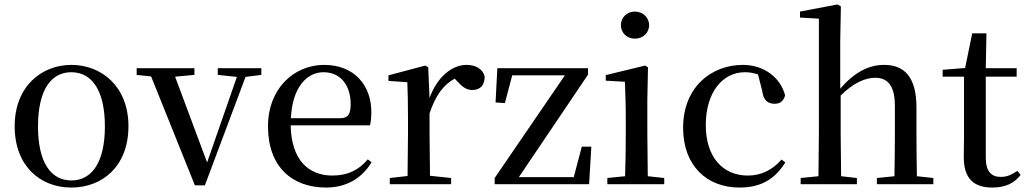

<svg xmlns="http://www.w3.org/2000/svg" viewBox="-20 -829 4623 864"><path d="M301 15C441 15 558 -81 558 -261C558 -441 436 -537 301 -537C167 -537 46 -440 46 -261C46 -82 161 15 301 15ZM301 -17C207 -17 151 -101 151 -260C151 -420 207 -504 301 -504C395 -504 452 -420 452 -260C452 -101 395 -17 301 -17Z M960 -492 1046 -483 912 -98 768 -484 855 -492V-522H595V-492L660 -485L857 5H902L1085 -483L1156 -492V-522H960Z M1447 15C1539 15 1609 -27 1652 -99L1635 -112C1596 -65 1546 -39 1476 -39C1369 -39 1291 -108 1288 -265H1645C1649 -281 1651 -301 1651 -325C1651 -445 1574 -537 1439 -537C1304 -537 1186 -432 1186 -260C1186 -78 1295 15 1447 15ZM1289 -297C1295 -432 1358 -504 1436 -504C1512 -504 1558 -446 1558 -360C1558 -316 1547 -297 1510 -297Z M1913 -319C1940 -400 1976 -448 2026 -475L2035 -466C2059 -439 2078 -424 2105 -424C2144 -424 2161 -448 2161 -485C2152 -520 2119 -537 2079 -537C2012 -537 1946 -480 1913 -388L1907 -526L1894 -534L1728 -490V-465L1813 -459C1815 -410 1816 -363 1816 -295V-230L1814 -37L1734 -28V0H2010V-28L1915 -38L1913 -230Z M2206 0H2631L2641 -169H2598L2562 -32H2315L2626 -493V-522H2218L2210 -368L2252 -365L2285 -490H2522L2206 -28Z M2837 -655C2872 -655 2901 -680 2901 -716C2901 -751 2872 -777 2837 -777C2802 -777 2774 -751 2774 -716C2774 -680 2802 -655 2837 -655ZM2792 0H2969V-28L2895 -36L2893 -230V-382L2896 -526L2883 -534L2706 -491V-466L2792 -461C2794 -411 2796 -362 2796 -294V-230C2796 -176 2795 -92 2793 -36L2713 -28V0Z M3308 15C3407 15 3468 -25 3514 -98L3497 -111C3455 -63 3404 -39 3345 -39C3233 -39 3156 -122 3156 -266C3156 -414 3232 -504 3332 -504C3352 -504 3371 -501 3391 -494L3410 -420C3415 -378 3435 -362 3466 -362C3490 -362 3506 -374 3513 -400C3492 -481 3417 -537 3323 -537C3180 -537 3054 -436 3054 -254C3054 -84 3160 15 3308 15Z M4003 0H4180V-28L4106 -36C4105 -91 4104 -174 4104 -230V-346C4104 -483 4049 -537 3959 -537C3890 -537 3826 -505 3761 -430V-644L3764 -800L3749 -809L3580 -777V-750L3665 -745V-230L3663 -36L3583 -28V0H3836V-28L3765 -36L3763 -230V-399C3823 -459 3877 -479 3918 -479C3973 -479 4007 -446 4007 -352V-230C4007 -174 4006 -92 4005 -36L3926 -28V0Z M4446 15C4504 15 4545 -5 4573 -42L4558 -60C4531 -42 4512 -33 4483 -33C4440 -33 4416 -59 4416 -119V-484H4555V-522H4416L4419 -679H4355L4323 -523L4222 -515V-484H4318V-215C4318 -178 4317 -155 4317 -122C4317 -28 4359 15 4446 15Z"/></svg>

Font: Noto Serif HK Medium
Style: Regular
Weight: 500
Designer: Ryoko NISHIZUKA 西塚涼子 (kana & ideographs); Frank Grießhammer (Latin, Greek & Cyrillic); Wenlong ZHANG 张文龙 (bopomofo); San
Foundry: Adobe
Version: Version 2.001;hotconv 1.1.0;makeotfexe 2.6.0